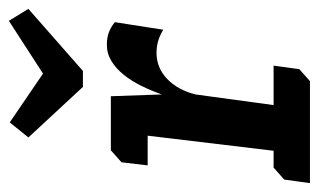

<svg xmlns="http://www.w3.org/2000/svg" viewBox="-168 -556 719 433"><g transform="rotate(-90 191.5 -339.5)"><path d="M69 -449H191L195 -334Q203 -357 214 -379.5Q225 -402 239 -419.5Q253 -437 270 -447.5Q287 -458 307 -458Q323 -458 335 -453.5Q347 -449 358 -440L341 -331Q325 -340 313 -343Q301 -346 289 -346Q255 -346 230 -322Q205 -298 195 -258L171 -82H260L252 -24L225 0H-5L3 -58L30 -82H68L102 -366H35L42 -425ZM98 -635 132 -677 242 -602 361 -679 388 -635 248 -512H212Z"/></g></svg>

Font: Zilla Slab SemiBold
Style: Regular
Weight: 600
Designer: Typotheque.com
Foundry: Typotheque type foundry
Version: Version 1.0; 2017